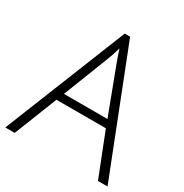

<svg xmlns="http://www.w3.org/2000/svg" viewBox="-166 -846 933 976"><g transform="rotate(30 300.0 -358.5)"><path d="M0 0 287.1 -716.8H318.8L600.1 0H543.9L444.8 -252H154.8L55.2 0ZM172.9 -296.9H428.2L331.1 -554.2Q318.8 -584.5 301.8 -638.2Q288.6 -591.3 272.9 -553.2Z"/></g></svg>

Font: Open Sans Light
Style: Regular
Weight: 300
Foundry: Ascender Corporation
Version: Version 1.10